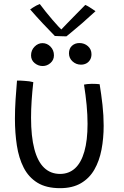

<svg xmlns="http://www.w3.org/2000/svg" viewBox="-20 -934 629 977"><path d="M414 -909Q422.5 -905.5 433 -899Q443.5 -892.5 452.8 -886.2Q462 -880 466 -877Q427.5 -841.5 397.5 -815.5Q367.5 -789.5 347.2 -773Q327 -756.5 318 -749Q309 -749 298 -749.5Q287 -750 276.8 -750.2Q266.5 -750.5 259 -751Q229 -781.5 198 -814.5Q167 -847.5 133.5 -886Q140 -890.5 148 -895.8Q156 -901 165 -905.8Q174 -910.5 182.5 -913.5Q196 -895 213.2 -873.8Q230.5 -852.5 247.5 -832.5Q264.5 -812.5 277.5 -798.8Q290.5 -785 295 -781H289Q300.5 -793.5 322.8 -816.2Q345 -839 369.8 -864.2Q394.5 -889.5 414 -909ZM407.5 -503.5Q413 -505 424.2 -506.2Q435.5 -507.5 447 -507.5Q457 -507.5 468.5 -507Q480 -506.5 487 -505.5Q495.5 -454 501.5 -400.2Q507.5 -346.5 507.5 -294.5Q507.5 -230 496.5 -172.5Q485.5 -115 460.2 -71Q435 -27 392 -1.8Q349 23.5 285.5 23.5Q215.5 23.5 170.5 -4.2Q125.5 -32 100.5 -81Q75.5 -130 65.8 -193.8Q56 -257.5 56 -329.5Q56 -377.5 59.2 -427Q62.5 -476.5 66.5 -524Q73.5 -524 84.8 -523.8Q96 -523.5 105 -522.5Q117 -522 129 -520.2Q141 -518.5 149.5 -516Q144 -467.5 141 -422Q138 -376.5 138 -335Q138 -239.5 154.8 -175.8Q171.5 -112 204.5 -80.5Q237.5 -49 285.5 -49Q330.5 -49 361.8 -77.5Q393 -106 409.2 -162.8Q425.5 -219.5 425.5 -303.5Q425.5 -349 420.8 -399.5Q416 -450 407.5 -503.5ZM197 -598Q174.5 -598 156.2 -613Q138 -628 138 -652Q138 -678.5 155.8 -696.5Q173.5 -714.5 196 -714.5Q220 -714.5 237.2 -696.5Q254.5 -678.5 254.5 -652.5Q254.5 -629 237 -613.5Q219.5 -598 197 -598ZM392 -605Q367.5 -605 349.2 -621.5Q331 -638 331 -662.5Q331 -687 346.2 -701Q361.5 -715 384 -715Q409.5 -715 427.5 -699Q445.5 -683 445.5 -658Q445.5 -641.5 438.2 -629.5Q431 -617.5 419 -611.2Q407 -605 392 -605Z"/></svg>

Font: Grandstander Thin Light
Style: Regular
Weight: 300
Version: Version 1.200